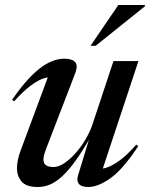

<svg xmlns="http://www.w3.org/2000/svg" viewBox="-20 -738 601 769"><path d="M292.5 -35 342.5 -199.5 347 -197Q313 -137 284.5 -97Q256 -57 230.5 -33.2Q205 -9.5 181 0.8Q157 11 132 11Q85.5 11 66.8 -10.5Q48 -32 48 -64.5Q48 -80 51.8 -98.5Q55.5 -117 63 -136L180 -451L197 -427.5Q181 -431.5 158.5 -425.2Q136 -419 105.8 -397.2Q75.5 -375.5 36.5 -332L28.5 -338.5Q69.5 -398 105.8 -434.2Q142 -470.5 174.8 -486.8Q207.5 -503 236.5 -503Q269 -503 281 -489.2Q293 -475.5 281 -444L167 -148Q160.5 -131.5 157.2 -119.5Q154 -107.5 154 -99.5Q154 -83 164.5 -76Q175 -69 194.5 -69Q214 -69 236.5 -83.8Q259 -98.5 281 -122.8Q303 -147 321 -177Q339 -207 349.5 -237L434.5 -493.5H534.5L385 -42.5L368 -62.5Q384.5 -59.5 407.8 -67Q431 -74.5 460.8 -96.5Q490.5 -118.5 526 -159L533.5 -152.5Q474 -61.5 423.8 -25.2Q373.5 11 333.5 11Q307 11 296.5 -0.8Q286 -12.5 292.5 -35ZM342.5 -554.5 454 -718H561L560 -712.5L363 -554.5Z"/></svg>

Font: Newsreader 60pt Medium
Style: Italic
Weight: 500
Italic angle: -17°
Designer: Hugues Gentile
Foundry: Production Type
Version: Version 1.003